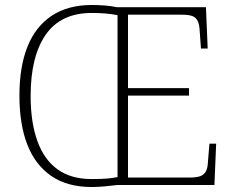

<svg xmlns="http://www.w3.org/2000/svg" viewBox="-20 -743 939 771"><path d="M348 8Q251 8 186.5 -36Q122 -80 90 -161.5Q58 -243 58 -359Q58 -475 90.5 -556Q123 -637 188 -680Q253 -723 349 -723Q373 -723 400 -721Q427 -719 450 -714H807L814 -548H787L782 -617Q781 -644 774 -658.5Q767 -673 752.5 -678.5Q738 -684 710 -684H494V-389H739V-359H494V-30H742Q767 -30 782.5 -35Q798 -40 806 -53.5Q814 -67 815 -93L821 -166H848L841 0H450Q427 3 399.5 5.5Q372 8 348 8ZM348 -24Q387 -24 410 -26Q433 -28 452 -32V-682Q428 -687 401.5 -689Q375 -691 349 -691Q224 -691 163.5 -603.5Q103 -516 103 -358Q103 -252 130 -177Q157 -102 211 -63Q265 -24 348 -24Z"/></svg>

Font: Noto Serif Thai ExtraLight
Style: Regular
Weight: 250
Version: Version 2.001